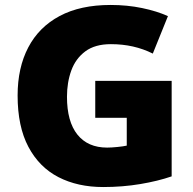

<svg xmlns="http://www.w3.org/2000/svg" viewBox="-20 -837 780 774"><path d="M364 -511H672V-126Q617 -107 545.5 -95Q474 -83 396 -83Q293 -83 215.5 -123Q138 -163 94.5 -245Q51 -327 51 -452Q51 -564 94 -646Q137 -728 220.5 -772.5Q304 -817 426 -817Q493 -817 553 -804.5Q613 -792 657 -772L596 -621Q558 -640 516 -649.5Q474 -659 427 -659Q363 -659 324 -630Q285 -601 267.5 -553Q250 -505 250 -447Q250 -347 292 -294.5Q334 -242 412 -242Q429 -242 453.5 -244.5Q478 -247 491 -250V-362H364Z"/></svg>

Font: Noto Sans Kannada UI Black
Style: Regular
Weight: 900
Designer: Jelle Bosma - Monotype Design Team
Foundry: Monotype Imaging Inc.
Version: Version 2.005; ttfautohint (v1.8.4.7-5d5b)